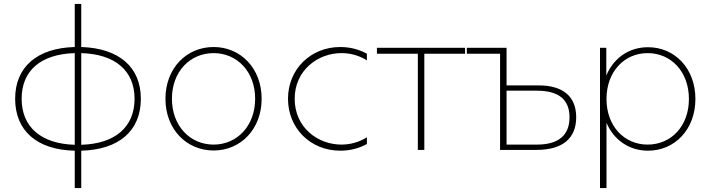

<svg xmlns="http://www.w3.org/2000/svg" viewBox="-20 -762 3622 976"><path d="M360 194H393V4C585 -1 696 -97 696 -260C696 -421 585 -517 393 -523V-742H360V-523C169 -518 57 -422 57 -260C57 -97 168 0 360 4ZM90 -260C90 -403 187 -487 360 -492V-26C188 -31 90 -117 90 -260ZM393 -26V-492C565 -487 664 -403 664 -260C664 -116 565 -31 393 -26Z M1066 3C1204 3 1310 -106 1310 -260C1310 -414 1204 -523 1066 -523C927 -523 821 -414 821 -260C821 -106 927 3 1066 3ZM1066 -27C946 -27 854 -122 854 -260C854 -398 946 -492 1066 -492C1185 -492 1277 -398 1277 -260C1277 -122 1185 -27 1066 -27Z M1710 4C1762 4 1807 -9 1845 -30V-64C1805 -39 1760 -27 1716 -27C1595 -27 1478 -114 1478 -260C1478 -405 1596 -492 1716 -492C1761 -492 1806 -480 1845 -455V-489C1807 -510 1761 -523 1710 -523C1558 -523 1444 -409 1444 -260C1444 -110 1558 4 1710 4Z M2104 0H2137V-489H2344V-519H1896V-489H2104Z M2717 -328H2555V-519H2353V-489H2522V0H2707C2838 0 2909 -57 2909 -166C2909 -271 2843 -328 2717 -328ZM2709 -27H2555V-301H2709C2820 -301 2875 -256 2875 -166C2875 -74 2819 -27 2709 -27Z M3274 -522C3177 -522 3099 -467 3062 -378V-519H3030V194H3063V-138C3100 -50 3179 4 3274 4C3410 4 3515 -104 3515 -259C3515 -414 3410 -522 3274 -522ZM3272 -492C3392 -492 3482 -397 3482 -259C3482 -121 3392 -27 3272 -27C3153 -27 3063 -121 3063 -259C3063 -397 3153 -492 3272 -492Z"/></svg>

Font: Chess Sans ExtraLight
Style: Regular
Weight: 275
Designer: Wolf Bōese
Foundry: Wolf Bōese
Version: Version 7.223;Glyphs 3.3 (3306)